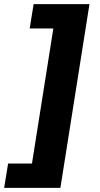

<svg xmlns="http://www.w3.org/2000/svg" viewBox="-73 -725 483 925"><path d="M-53 180 -34 63H81L184 -588H70L89 -705H358L218 180Z"/></svg>

Font: Nunito Sans 9pt ExtraBold
Style: Italic
Weight: 800
Italic angle: -9°
Version: Version 3.101;gftools[0.9.27]